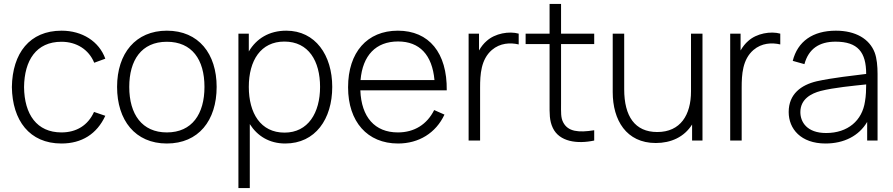

<svg xmlns="http://www.w3.org/2000/svg" viewBox="-20 -710 4514 970"><path d="M290.5 15C393 15 469.5 -33 512 -125L455 -144.5C424.5 -77 366.5 -41 290.5 -41C166 -41 103 -132 101.5 -270C103 -405 163 -499 290.5 -499C366.5 -499 428.5 -460 456 -393L512 -413.5C480.5 -501 395.5 -555 291 -555C130 -555 42.5 -441.5 40 -270C42.5 -102 128.5 15 290.5 15Z M823 15C982.5 15 1074.5 -100.5 1074.5 -271C1074.5 -438 984 -555 823 -555C665.5 -555 571.5 -440.5 571.5 -271C571.5 -103 662.5 15 823 15ZM823 -41C698 -41 633 -132 633 -271C633 -405 694 -499 823 -499C949.5 -499 1013 -409.5 1013 -271C1013 -134.5 950.5 -41 823 -41Z M1426.5 -555C1339.5 -555 1275.5 -515 1237 -450V-540H1184.5V240H1242V-83C1280.5 -22.5 1341 15 1421 15C1573.5 15 1658.5 -109 1658.5 -271C1658.5 -431 1573.5 -555 1426.5 -555ZM1417.5 -40C1296.5 -40 1237 -138.5 1237 -271C1237 -404.5 1297.5 -500 1416.5 -500C1539.5 -500 1597 -401 1597 -271C1597 -140 1536.5 -40 1417.5 -40Z M2237 -253.5C2239.5 -443 2147.5 -555 1990 -555C1835 -555 1738.5 -446 1738.5 -269C1738.5 -95 1836 15 1991 15C2096 15 2182 -38 2225.5 -131L2173.5 -154C2137 -81 2073 -41 1990 -41C1873.5 -41 1805.5 -118.5 1800.5 -253.5ZM1991 -500.5C2100 -500.5 2163.5 -432.5 2175 -305.5H1801.5C1812 -430 1879 -500.5 1991 -500.5Z M2438 -502.5C2424.5 -491 2411 -474.5 2400 -455V-540H2347.5V0H2405.5V-267.5C2405.5 -333 2409.5 -409.5 2465 -457.5C2506.5 -493 2558 -495.5 2600.5 -485.5V-540C2553 -553.5 2481 -542 2438 -502.5Z M2982 -487.5V-540H2814.5V-690H2756.5V-540H2635.5V-487.5H2756.5V-187.5C2756.5 -137.5 2755 -101 2773 -63.5C2806 6 2896 18.5 2982 0V-52C2901.5 -39 2849.5 -45.5 2825.5 -91.5C2812.5 -116 2814.5 -142.5 2814.5 -188.5V-487.5Z M3471 -248.5C3471 -129.5 3418 -43 3300.5 -43C3187.5 -43 3133.5 -122.5 3133.5 -259V-540H3075.5V-244.5C3075.5 -103.5 3144 12.5 3293 12.5C3370 12.5 3436.5 -17.5 3476.5 -81V0H3529V-540H3471Z M3759.5 -502.5C3746 -491 3732.5 -474.5 3721.5 -455V-540H3669V0H3727V-267.5C3727 -333 3731 -409.5 3786.5 -457.5C3828 -493 3879.5 -495.5 3922 -485.5V-540C3874.5 -553.5 3802.5 -542 3759.5 -502.5Z M4399 -444.5C4372.5 -514 4302 -555 4203 -555C4086 -555 4009.5 -500.5 3985 -402.5L4044 -386C4065 -463 4118.5 -499.5 4201 -499.5C4314 -499.5 4356 -446 4356 -336.5C4292.5 -328.5 4185.5 -317 4106.5 -299.5C4028 -281 3964.5 -235.5 3964.5 -144C3964.5 -59 4026 15 4150.5 15C4244 15 4319.5 -23.5 4361 -94V0H4413.5V-336.5C4413.5 -375 4410 -415.5 4399 -444.5ZM4153.5 -38C4056.5 -38 4023.5 -94 4023.5 -143.5C4023.5 -209.5 4078.5 -238 4126 -250.5C4193 -267.5 4290 -276.5 4356 -283.5C4356 -259.5 4355 -224.5 4350 -197.5C4336 -101 4263.5 -38 4153.5 -38Z"/></svg>

Font: Hauora Light
Style: Regular
Weight: 300
Designer: Wayne Shih
Foundry: WCYS
Version: Version 1.001;hotconv 1.0.109;makeotfexe 2.5.65596